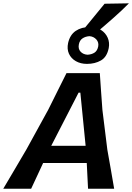

<svg xmlns="http://www.w3.org/2000/svg" viewBox="-59 -1164 815 1184"><path d="M-39 0Q-4.5 -58 33 -121.8Q70.5 -185.5 104.5 -243.5L238.5 -487.5Q270 -550.5 296.5 -604Q323 -657.5 351 -713H556.5Q560 -659 564 -603.8Q568 -548.5 572.5 -486.5L603 -240.5Q613.5 -183 624.5 -119.2Q635.5 -55.5 645 0H484Q482 -38 480 -78.5Q478 -119 476 -159H207Q188.5 -119 169.8 -78.8Q151 -38.5 133 0ZM425.5 -592.5 257 -265H469L436.5 -592.5ZM477.5 -770Q438 -770 408.8 -786.8Q379.5 -803.5 366.2 -832.5Q353 -861.5 361 -899Q372.5 -949.5 408 -973.5Q443.5 -997.5 495.5 -997.5Q535.5 -997.5 563.8 -979.2Q592 -961 605 -931.5Q618 -902 611.5 -867.5Q600.5 -812.5 563.5 -791.2Q526.5 -770 477.5 -770ZM481 -826.5Q506 -828 523.5 -839.2Q541 -850.5 546.5 -877Q551.5 -902.5 535 -920.8Q518.5 -939 492.5 -941Q467 -939 449.8 -927.2Q432.5 -915.5 427.5 -891.5Q421.5 -863 437.8 -845.5Q454 -828 481 -826.5ZM433 -954.5Q472.5 -1002 510 -1048.2Q547.5 -1094.5 586 -1141L736 -1143.5Q696 -1102.5 638.5 -1051.8Q581 -1001 527 -956Z"/></svg>

Font: Commissioner Loud SemiBold
Style: Italic
Weight: 600
Italic angle: -12°
Designer: Kostas Bartsokas
Foundry: Kostas Bartsokas
Version: Version 1.000; ttfautohint (v1.8.3)